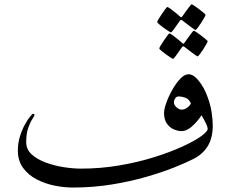

<svg xmlns="http://www.w3.org/2000/svg" viewBox="-20 -862 1064 887"><path d="M962.9 -282.7Q962.9 -225.1 940.2 -187.7Q917.5 -150.4 876 -128.9Q841.8 -111.3 785.2 -88.6Q728.5 -65.9 654.8 -44.7Q581.1 -23.4 495.1 -9.5Q409.2 4.4 315.9 4.4Q276.4 4.4 232.4 -4.4Q188.5 -13.2 149.7 -33.2Q110.8 -53.2 86.7 -86.2Q62.5 -119.1 62.5 -167Q62.5 -201.7 72.3 -232.4Q82 -263.2 95 -286.6Q107.9 -310.1 118.9 -323.2Q129.9 -336.4 131.8 -336.4Q134.3 -336.4 137 -334.7Q139.6 -333 139.6 -330.6Q139.6 -327.1 129.9 -312.7Q120.1 -298.3 110.6 -271.7Q101.1 -245.1 101.1 -204.6Q101.1 -171.9 126.2 -148.9Q151.4 -126 190.9 -111.3Q230.5 -96.7 273.9 -89.8Q317.4 -83 354 -83Q444.8 -83 530.8 -97.7Q616.7 -112.3 690.9 -135.5Q765.1 -158.7 820.8 -184.1Q876.5 -209.5 908 -231.9Q939.5 -254.4 939.5 -267.1Q939.5 -274.4 933.3 -287.8Q927.2 -301.3 920.4 -313.5Q913.6 -325.7 910.6 -329.1Q891.1 -299.3 866.7 -277.8Q842.3 -256.3 819.3 -256.3Q801.3 -256.3 782.5 -264.6Q763.7 -272.9 750.7 -291.5Q737.8 -310.1 737.8 -340.3Q737.8 -356.9 748 -386.2Q758.3 -415.5 775.4 -446Q792.5 -476.6 812.3 -497.8Q832 -519 851.1 -519Q874 -519 898.4 -488.5Q922.9 -458 938 -416.5Q951.7 -381.3 957.3 -345.2Q962.9 -309.1 962.9 -282.7ZM861.8 -384.3Q852.5 -405.3 835.7 -410.9Q818.8 -416.5 805.2 -416.5Q794.9 -416.5 789.1 -407Q783.2 -397.5 783.2 -390.1Q783.2 -377.9 794.9 -366.7Q806.6 -355.5 819.3 -355.5Q832.5 -355.5 844.7 -364.5Q856.9 -373.5 861.8 -384.3ZM929.7 -793.5Q929.7 -791 923.6 -780Q917.5 -769 908.9 -755.9Q900.4 -742.7 893.1 -733.2Q885.7 -723.6 882.8 -723.6Q881.3 -723.6 872.3 -730Q863.3 -736.3 851.8 -744.9Q840.3 -753.4 831.8 -760.3Q823.2 -767.1 822.3 -767.6Q819.3 -770 816.9 -770Q814.5 -770 812 -767.6Q811 -766.6 801.8 -752.9Q792.5 -739.3 782.5 -725.8Q772.5 -712.4 769.5 -712.4Q767.6 -712.4 757.6 -718.8Q747.6 -725.1 735.6 -733.9Q723.6 -742.7 714.8 -750.2Q706.1 -757.8 706.1 -760.3Q706.1 -763.2 712.6 -773.9Q719.2 -784.7 727.8 -797.6Q736.3 -810.5 743.7 -820.1Q751 -829.6 752.4 -829.6Q756.8 -829.6 770.5 -819.3Q784.2 -809.1 796.9 -798.6Q809.6 -788.1 810.5 -786.6Q814.9 -782.2 816.9 -782.2Q819.8 -782.2 823.2 -787.6Q824.2 -789.1 833.7 -802.5Q843.3 -815.9 853.3 -829.1Q863.3 -842.3 865.2 -842.3Q867.7 -842.3 877.7 -835.4Q887.7 -828.6 899.9 -819.6Q912.1 -810.5 920.9 -802.7Q929.7 -794.9 929.7 -793.5ZM939.5 -671.4Q939.5 -668.9 933.3 -658Q927.2 -647 918.7 -633.8Q910.2 -620.6 902.8 -611.1Q895.5 -601.6 892.6 -601.6Q891.1 -601.6 882.1 -607.9Q873 -614.3 861.6 -622.8Q850.1 -631.3 841.6 -638.2Q833 -645 832 -645.5Q829.1 -647.9 826.7 -647.9Q824.2 -647.9 821.8 -645.5Q820.8 -644.5 811.5 -630.9Q802.2 -617.2 792.2 -603.8Q782.2 -590.3 779.3 -590.3Q777.3 -590.3 767.3 -596.7Q757.3 -603 745.4 -611.8Q733.4 -620.6 724.6 -628.2Q715.8 -635.7 715.8 -638.2Q715.8 -641.1 722.4 -651.9Q729 -662.6 737.5 -675.5Q746.1 -688.5 753.4 -698Q760.7 -707.5 762.2 -707.5Q766.6 -707.5 780.3 -697.3Q793.9 -687 806.6 -676.5Q819.3 -666 820.3 -664.6Q824.7 -660.2 826.7 -660.2Q829.6 -660.2 833 -665.5Q834 -667 843.5 -680.4Q853 -693.8 863 -707Q873 -720.2 875 -720.2Q877.4 -720.2 887.5 -713.4Q897.5 -706.5 909.7 -697.5Q921.9 -688.5 930.7 -680.7Q939.5 -672.9 939.5 -671.4Z"/></svg>

Font: Scheherazade New
Style: Regular
Weight: 400
Designer: SIL International
Foundry: SIL International
Version: Version 4.000